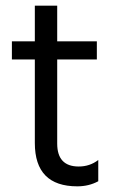

<svg xmlns="http://www.w3.org/2000/svg" viewBox="-20 -653 409 678"><path d="M253 5Q103 5 103 -148V-443H22V-507H103V-633H182V-507H322V-443H182V-146Q182 -65 258 -65Q297 -65 327 -88V-13Q294 5 253 5Z"/></svg>

Font: Hind Jalandhar
Style: Regular
Weight: 400
Designer: Namrata Goyal
Foundry: Indian Type Foundry
Version: Version 0.702;PS 1.0;hotconv 1.0.81;makeotf.lib2.5.63406